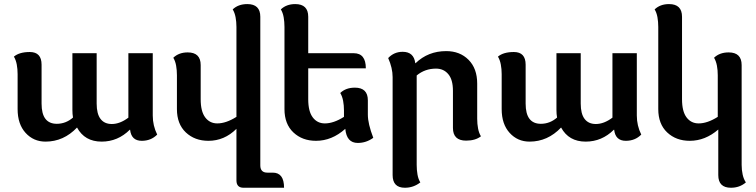

<svg xmlns="http://www.w3.org/2000/svg" viewBox="-20 -676 3668 931"><path d="M610.8 -46.9H609.4Q551.3 10.7 472.7 10.7Q390.6 10.7 353.5 -57.6Q288.6 10.7 200.7 10.7Q142.6 10.7 104 -31.7Q65.4 -74.2 65.4 -147V-316.4Q65.4 -341.3 61.3 -363.3Q57.1 -385.3 47.4 -401.4Q73.7 -423.8 124.5 -423.8Q181.6 -423.8 181.6 -362.3V-173.8Q181.6 -124 200.2 -99.9Q218.8 -75.7 255.4 -75.7Q299.3 -75.7 334 -106Q331.1 -122.6 331.1 -142.1V-418H448.7V-173.8Q448.7 -124 467.5 -99.4Q486.3 -74.7 522 -74.7Q561.5 -74.7 602.5 -105.5V-418H720.7V-115.7Q720.7 -66.9 742.2 -23.4Q712.4 6.8 667.5 6.8Q616.7 6.8 610.8 -46.9Z M837.9 -311Q837.9 -335.9 834 -357.9Q830.1 -379.9 820.3 -396Q847.2 -421.9 890.1 -421.9Q953.1 -421.9 953.1 -360.4V-194.8Q953.1 -135.7 975.1 -106.7Q997.1 -77.6 1033.7 -77.6Q1076.2 -77.6 1126.5 -109.4V-545.4Q1126.5 -570.3 1122.3 -592.3Q1118.2 -614.3 1108.4 -630.4Q1135.3 -656.2 1179.2 -656.2Q1242.2 -656.2 1242.2 -594.7V126Q1242.2 161.1 1276.4 161.1H1302.7Q1357.4 161.1 1357.4 234.4H1161.1Q1126.5 234.4 1126.5 198.7V-51.3Q1067.9 6.8 990.7 6.8Q924.3 6.8 881.1 -33.9Q837.9 -74.7 837.9 -147Z M1474.6 -344.7V-194.8Q1474.6 -135.7 1496.6 -106.7Q1518.6 -77.6 1555.2 -77.6Q1597.7 -77.6 1647.9 -109.4V-140.1Q1647.9 -165 1643.8 -187Q1639.6 -209 1629.9 -225.1Q1656.7 -251 1700.7 -251Q1763.7 -251 1763.7 -189.5V-120.1Q1763.7 -76.2 1790 -7.8Q1755.9 17.1 1714.8 17.1Q1660.6 17.1 1654.3 -51.3Q1589.4 6.8 1512.2 6.8Q1445.8 6.8 1402.6 -33.9Q1359.4 -74.7 1359.4 -147V-545.4Q1359.4 -570.3 1355.5 -592.3Q1351.6 -614.3 1341.8 -630.4Q1368.7 -656.2 1411.6 -656.2Q1474.6 -656.2 1474.6 -594.7V-418H1695.3Q1753.9 -418 1753.9 -344.7Z M1883.8 -302.2Q1883.8 -346.2 1862.3 -394.5Q1890.6 -424.8 1932.6 -424.8Q1986.8 -424.8 1993.7 -369.6H1995.1Q2055.7 -428.2 2143.6 -428.2Q2210 -428.2 2252 -386Q2293.9 -343.8 2293.9 -271V-100.1Q2293.9 -75.2 2298.1 -53.2Q2302.2 -31.2 2312 -15.1Q2285.2 5.9 2240.2 5.9Q2176.3 5.9 2176.3 -55.7V-235.8Q2176.3 -289.6 2153.8 -316.4Q2131.3 -343.3 2094.2 -343.3Q2040.5 -343.3 2000.5 -310.1V123.5Q2000.5 148.4 2004.4 170.4Q2008.3 192.4 2018.1 208.5Q1984.9 234.4 1943.4 234.4Q1883.8 234.4 1883.8 172.9Z M2958 -46.9H2956.5Q2898.4 10.7 2819.8 10.7Q2737.8 10.7 2700.7 -57.6Q2635.7 10.7 2547.9 10.7Q2489.7 10.7 2451.2 -31.7Q2412.6 -74.2 2412.6 -147V-316.4Q2412.6 -341.3 2408.4 -363.3Q2404.3 -385.3 2394.5 -401.4Q2420.9 -423.8 2471.7 -423.8Q2528.8 -423.8 2528.8 -362.3V-173.8Q2528.8 -124 2547.4 -99.9Q2565.9 -75.7 2602.5 -75.7Q2646.5 -75.7 2681.2 -106Q2678.2 -122.6 2678.2 -142.1V-418H2795.9V-173.8Q2795.9 -124 2814.7 -99.4Q2833.5 -74.7 2869.1 -74.7Q2908.7 -74.7 2949.7 -105.5V-418H3067.9V-115.7Q3067.9 -66.9 3089.4 -23.4Q3059.6 6.8 3014.6 6.8Q2963.9 6.8 2958 -46.9Z M3576.2 123.5Q3576.2 148.4 3581.1 170.4Q3585.9 192.4 3596.7 208.5Q3566.4 234.4 3524.4 234.4Q3462.9 234.4 3462.9 172.9V-47.9Q3399.4 6.8 3324.7 6.8Q3258.3 6.8 3215.1 -33.9Q3171.9 -74.7 3171.9 -147V-545.4Q3171.9 -570.3 3168 -592.3Q3164.1 -614.3 3154.3 -630.4Q3181.2 -656.2 3224.1 -656.2Q3287.1 -656.2 3287.1 -594.7V-194.8Q3287.1 -135.7 3309.1 -106.7Q3331.1 -77.6 3367.7 -77.6Q3410.2 -77.6 3460.4 -109.4V-311Q3460.4 -335.9 3456.3 -357.9Q3452.1 -379.9 3442.4 -396Q3469.2 -421.9 3513.2 -421.9Q3576.2 -421.9 3576.2 -360.4Z"/></svg>

Font: ALMAS
Style: Bold
Weight: 700
Designer: ALMAS Font/ by Husham Jawad Kadhim, derived from the Bainsely font by/ Paul James MIller
Foundry: High-Logic / Made with FontCreator
Version: Version 1.411;September 19, 2021;FontCreator 14.0.0.2814 32-